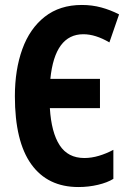

<svg xmlns="http://www.w3.org/2000/svg" viewBox="-20 -744 530 774"><path d="M296 10Q172 10 106 -82Q40 -174 40 -356Q40 -463 70 -546Q100 -629 160.5 -676.5Q221 -724 310 -724Q351 -724 388 -714Q425 -704 460 -686L421 -573Q365 -606 316 -606Q201 -606 183 -426H383V-308H181Q187 -210 220.5 -158.5Q254 -107 320 -107Q349 -107 379 -116Q409 -125 437 -140V-23Q413 -8 375 1Q337 10 296 10Z"/></svg>

Font: Noto Sans ExtraCondensed
Style: Bold
Weight: 700
Width: 2
Designer: Monotype Design Team
Foundry: Monotype Imaging Inc.
Version: Version 2.013; ttfautohint (v1.8.4.7-5d5b)